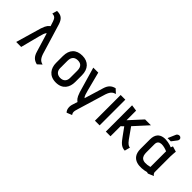

<svg xmlns="http://www.w3.org/2000/svg" viewBox="59 -1573 2645 2645"><g transform="rotate(45 1381.0 -251.0)"><path d="M555 -37C523 -47 485 -56 456 -144L320 -593C293 -672 254 -701 173 -700L153 -629C201 -626 219 -609 236 -560L259 -489C238 -470 216 -462 186 -372L78 0H175L247 -278C259 -323 271 -369 291 -382L375 -105C396 -34 432 2 497 17Z M1043 -316C1043 -437 974 -512 858 -512C737 -512 670 -442 670 -316V-184C670 -82 727 10 858 10C990 10 1043 -82 1043 -184ZM953 -174C953 -111 914 -78 858 -78C803 -78 761 -109 761 -174V-316C761 -400 809 -422 858 -422C903 -422 953 -405 953 -316Z M1334 167C1319 141 1308 126 1335 47L1457 -357C1486 -445 1524 -454 1556 -464L1498 -518C1433 -503 1397 -466 1376 -396L1292 -119C1272 -132 1260 -178 1248 -223L1176 -501H1079L1187 -129C1217 -39 1239 -30 1260 -12L1237 60C1220 109 1225 166 1258 198Z M1703 0V-501H1612V0Z M2215 -79C2191 -80 2167 -91 2127 -145L2018 -299L2202 -501H2088L1915 -312V-499L1824 -512V0H1915V-196L1952 -231L2040 -110C2082 -53 2120 0 2194 1Z M2725 -35C2701 -49 2695 -77 2695 -77V-389C2695 -421 2702 -486 2702 -486L2622 -510L2610 -479C2525 -515 2330 -551 2330 -354V-169C2330 29 2509 23 2620 -7C2625 -7 2638 0 2643 -1ZM2603 -90C2453 -52 2421 -109 2421 -194V-351C2421 -453 2541 -422 2603 -395ZM2552 -538 2608 -611C2629 -638 2619 -666 2596 -676C2580 -683 2549 -678 2537 -649L2489 -538Z"/></g></svg>

Font: Advent Pro
Style: SemiBold
Weight: 600
Designer: Andreas Kalpakidis
Foundry: Andreas Kalpakidis
Version: Version 2.002 2008